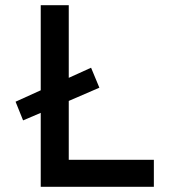

<svg xmlns="http://www.w3.org/2000/svg" viewBox="-20 -720 678 740"><path d="M137 0V-285L69 -256L40 -328L137 -372V-700H245V-420L331 -459L363 -382L245 -331V-104H573V0Z"/></svg>

Font: Readex Pro
Style: Regular
Weight: 400
Designer: Bonnie Shaver-Troup, Thomas Jockin
Foundry: Lexend
Version: Version 1.204; ttfautohint (v1.8.4.7-5d5b)